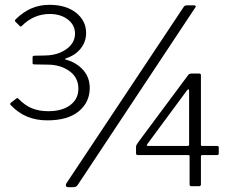

<svg xmlns="http://www.w3.org/2000/svg" viewBox="-20 -772 951 796"><path d="M44 -691Q75 -722 109.5 -737Q144 -752 185 -752Q254 -752 295.5 -719Q337 -686 337 -635Q337 -600 315.5 -572Q294 -544 256 -531Q243 -527 256 -524Q298 -512 325 -481.5Q352 -451 352 -407Q352 -348 306.5 -310.5Q261 -273 176 -273Q130 -273 92.5 -288.5Q55 -304 24 -337Q20 -341 25 -346L47 -363Q52 -368 56 -363Q83 -335 112.5 -323Q142 -311 180 -311Q238 -311 271.5 -336.5Q305 -362 305 -404Q305 -451 267.5 -477.5Q230 -504 178 -504L122 -505Q115 -505 115 -510V-536Q115 -538 117.5 -539.5Q120 -541 122 -541L168 -542Q220 -543 255.5 -568.5Q291 -594 291 -633Q291 -668 261.5 -691Q232 -714 186 -714Q120 -714 71 -665Q65 -659 61 -665L44 -682Q40 -686 44 -691ZM302 -5Q298 0 294.5 2Q291 4 284 4H263Q253 4 253 -4Q253 -9 256 -13L742 -744Q745 -748 748.5 -749Q752 -750 756 -750H784Q789 -750 791 -747.5Q793 -745 789 -740ZM773 -467H806Q813 -467 813 -460V-172Q813 -167 818 -167H879Q887 -167 887 -161V-136Q887 -129 879 -129H818Q813 -129 813 -123V-8Q813 0 805 0H773Q766 0 766 -8V-125Q766 -129 760 -129H552Q544 -129 544 -136V-164Q544 -170 552 -181L761 -462Q766 -467 773 -467ZM758 -167Q760 -167 762 -168Q764 -169 764 -171V-394Q764 -402 761 -402Q759 -402 755 -397L591 -175Q585 -167 595 -167Z"/></svg>

Font: Libre Franklin Light
Style: Regular
Weight: 300
Designer: Pablo Impallari, Rodrigo Fuenzalida
Foundry: Impallari Type
Version: Version 1.002; ttfautohint (v1.5)